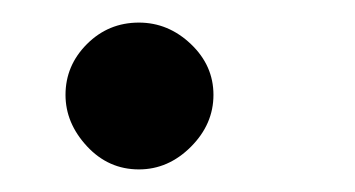

<svg xmlns="http://www.w3.org/2000/svg" viewBox="-20 -136 314 170"><path d="M103 14Q76 14 57 -6.5Q38 -27 38 -52Q38 -78 57 -97Q76 -116 103 -116Q129 -116 149 -97Q169 -78 169 -52Q169 -26 149 -6Q129 14 103 14Z"/></svg>

Font: Edu NSW ACT Foundation
Style: Bold
Weight: 700
Version: Version 1.003